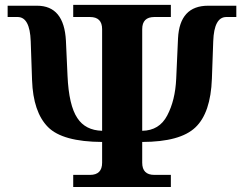

<svg xmlns="http://www.w3.org/2000/svg" viewBox="-20 -752 981 772"><path d="M551.8 -181.2V-97.7Q551.8 -48.8 600.6 -48.8H667V0H274.4V-48.8H341.8Q390.6 -48.8 390.6 -97.7V-181.2Q231.4 -182.1 172.9 -241.2Q113.3 -301.3 108.9 -429.7L103.5 -586.4Q100.1 -683.6 50.8 -683.6H10.7V-729H128.9Q237.8 -729 245.1 -587.9L251.5 -447.3Q256.8 -328.1 291 -277.3Q323.2 -228 390.6 -226.1V-634.8Q390.6 -683.6 341.8 -683.6H274.4V-732.4H667V-683.6H600.6Q551.8 -683.6 551.8 -634.8V-226.1Q620.6 -227.1 652.3 -287.6Q684.6 -348.6 688.5 -435.5L695.8 -598.1Q702.6 -729 816.9 -729H930.2V-683.6H890.1Q840.8 -683.6 837.4 -586.4L832 -435.5Q827.1 -297.9 765.6 -239.7Q704.6 -181.6 551.8 -181.2Z"/></svg>

Font: Munson
Style: Bold
Weight: 700
Designer: Paul James MIller
Foundry: High-Logic / Made with FontCreator
Version: Version 2.10;May 5, 2019;FontCreator 11.5.0.2430 64-bit